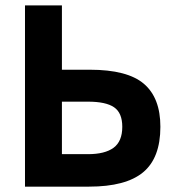

<svg xmlns="http://www.w3.org/2000/svg" viewBox="-20 -696 656 716"><path d="M73.2 0V-675.8H210.9V-436H314.9Q455.1 -436 516.6 -383.5Q578.1 -331.1 578.1 -223.1Q578.1 -106.9 513.7 -53.5Q449.2 0 312 0ZM436 -223.1Q436 -274.9 405.5 -295.9Q375 -316.9 308.1 -316.9H210.9V-121.1H308.1Q371.1 -121.1 403.6 -145Q436 -168.9 436 -223.1Z"/></svg>

Font: Clear Sans
Style: Bold
Weight: 700
Foundry: Intel Corporation
Version: Version 1.00